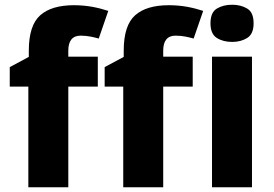

<svg xmlns="http://www.w3.org/2000/svg" viewBox="-20 -787 1152 807"><path d="M956.1 -767.1C930.7 -767.1 909.2 -761.7 891.6 -751C873.5 -740.2 864.7 -719.7 864.7 -689C864.7 -659.2 873.5 -638.7 891.6 -627.4C909.2 -616.2 930.7 -610.8 956.1 -610.8C980 -610.8 1001 -616.2 1019 -627.4C1037.1 -638.7 1045.9 -659.2 1045.9 -689C1045.9 -719.7 1037.1 -740.2 1019 -751C1001 -761.7 980 -767.1 956.1 -767.1ZM391.1 -548.8H267.1V-574.2C267.1 -613.8 283.2 -637.2 318.8 -637.2C349.6 -637.2 375 -630.4 395 -625L435.1 -741.2C394.5 -754.4 348.1 -765.1 291 -765.1C228 -765.1 180.7 -751 148.9 -722.7C117.2 -694.3 101.1 -645 101.1 -574.2V-547.9L21 -504.9V-422.9H99.1V0H267.1V-422.9H391.1ZM790 -548.8H666V-574.2C666 -613.8 682.1 -637.2 717.8 -637.2C748.5 -637.2 773.9 -630.4 793.9 -625L834 -741.2C793.5 -754.4 747.1 -765.1 689.9 -765.1C627 -765.1 579.6 -751 547.9 -722.7C516.1 -694.3 500 -645 500 -574.2V-547.9L419.9 -504.9V-422.9H498V0H666V-422.9H790ZM871.1 -548.8V0H1039.1V-548.8Z"/></svg>

Font: Noto Reveo Sans
Style: Regular
Weight: 800
Designer: Monotype Design Team
Foundry: Monotype Imaging Inc.
Version: Version 2.007